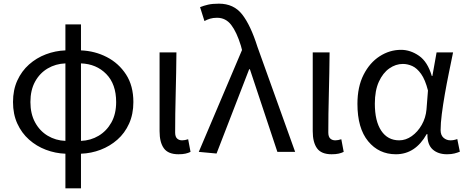

<svg xmlns="http://www.w3.org/2000/svg" viewBox="-20 -829 2545 1048"><path d="M337 199V10Q282 8 230.5 -11.5Q179 -31 138.5 -67Q98 -103 74.5 -154.5Q51 -206 51 -272Q51 -338 74.5 -389.5Q98 -441 138.5 -477Q179 -513 230.5 -532.5Q282 -552 337 -554V-696H422V-554Q498 -551 563 -517.5Q628 -484 668 -422.5Q708 -361 708 -272Q708 -206 684.5 -154Q661 -102 620.5 -66.5Q580 -31 529 -11.5Q478 8 422 10V199ZM146 -272Q146 -208 171.5 -161Q197 -114 240.5 -88Q284 -62 337 -60V-483Q284 -481 240.5 -455.5Q197 -430 171.5 -383.5Q146 -337 146 -272ZM614 -272Q614 -370 560 -425Q506 -480 422 -483V-60Q475 -62 518.5 -88Q562 -114 588 -160.5Q614 -207 614 -272Z M954 13Q898 13 874.5 -19.5Q851 -52 851 -113V-543H943Q942 -433 939 -318.5Q936 -204 936 -106Q936 -83 946.5 -73Q957 -63 974 -63Q989 -63 1007 -69L1020 0Q1008 6 992.5 9.5Q977 13 954 13Z M1162 9 1065 0 1301 -556 1295 -579Q1272 -654 1242 -693Q1212 -732 1165 -732Q1143 -732 1126.5 -727Q1110 -722 1096 -714L1072 -790Q1092 -798 1115.5 -803.5Q1139 -809 1175 -809Q1256 -809 1302 -750Q1348 -691 1385 -574L1591 0H1494L1344 -451H1340Z M1790 13Q1734 13 1710.5 -19.5Q1687 -52 1687 -113V-543H1779Q1778 -433 1775 -318.5Q1772 -204 1772 -106Q1772 -83 1782.5 -73Q1793 -63 1810 -63Q1825 -63 1843 -69L1856 0Q1844 6 1828.5 9.5Q1813 13 1790 13Z M2141 13Q2048 13 1989.5 -58Q1931 -129 1931 -262Q1931 -355 1964.5 -421Q1998 -487 2052.5 -522Q2107 -557 2169 -557Q2220 -557 2267 -524.5Q2314 -492 2337 -414H2340L2363 -543H2453Q2442 -489 2430 -430.5Q2418 -372 2408 -314.5Q2398 -257 2391.5 -206.5Q2385 -156 2385 -119Q2385 -91 2401 -77Q2417 -63 2439 -63Q2457 -63 2476 -70L2490 -1Q2478 4 2461 8.5Q2444 13 2420 13Q2371 13 2341.5 -13.5Q2312 -40 2313 -97H2309Q2247 13 2141 13ZM2159 -63Q2195 -63 2227.5 -86Q2260 -109 2282 -147.5Q2304 -186 2308 -232L2316 -335Q2301 -394 2278.5 -425.5Q2256 -457 2230.5 -468.5Q2205 -480 2179 -480Q2140 -480 2105 -455.5Q2070 -431 2048 -383Q2026 -335 2026 -263Q2026 -168 2061 -115.5Q2096 -63 2159 -63Z"/></svg>

Font: Chiron Sans HK TT
Style: Regular
Weight: 400
Designer: Ryoko NISHIZUKA 西塚涼子 (kana, bopomofo & ideographs); Paul D. Hunt (Latin, Greek & Cyrillic); Sandoll Communications 산돌커뮤니
Foundry: Adobe
Version: Version 2.022;hotconv 1.0.109;makeotfexe 2.5.65596